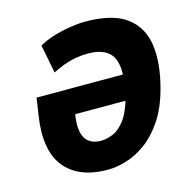

<svg xmlns="http://www.w3.org/2000/svg" viewBox="-106 -821 931 937"><g transform="rotate(-15 359.0 -352.5)"><path d="M328 11Q251 11 196.5 -11.5Q142 -34 108.5 -77Q75 -120 64.5 -184Q54 -248 67 -331L80 -419H560L540 -292H212L244 -307Q232 -245 239 -207.5Q246 -170 269.5 -152Q293 -134 329 -134Q357 -134 389 -146.5Q421 -159 450 -196Q479 -233 500 -307Q521 -397 515.5 -453.5Q510 -510 475.5 -536Q441 -562 377 -562Q344 -562 313.5 -556.5Q283 -551 255 -540.5Q227 -530 197 -515L169 -658Q199 -676 241 -689Q283 -702 326.5 -709Q370 -716 404 -716Q542 -716 612 -664.5Q682 -613 695.5 -520Q709 -427 675 -302Q650 -210 608.5 -149.5Q567 -89 518.5 -54Q470 -19 420 -4Q370 11 328 11Z"/></g></svg>

Font: Nunito Sans 7pt Condensed Black
Style: Italic
Weight: 900
Width: 3
Italic angle: -9°
Designer: Vernon Adams
Foundry: Vernon Adams
Version: Version 3.101;gftools[0.9.27]